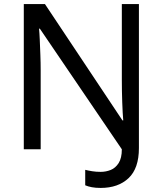

<svg xmlns="http://www.w3.org/2000/svg" viewBox="-20 -827 800 944"><path d="M475 97Q450 97 431.5 93.5Q413 90 399 84V8Q415 12 434 15Q453 18 475 18Q501 18 524.5 8.5Q548 -1 563.5 -25.5Q579 -50 579 -93L176 -686H172Q174 -667 175.5 -632Q177 -597 178.5 -557Q180 -517 180 -480V-93H97V-807H201L582 -235H586Q583 -267 581 -323.5Q579 -380 579 -435V-807H663V-99Q663 1 612 49Q561 97 475 97Z"/></svg>

Font: Noto Sans Kannada UI
Style: Regular
Weight: 400
Designer: Jelle Bosma - Monotype Design Team
Foundry: Monotype Imaging Inc.
Version: Version 2.005; ttfautohint (v1.8.4.7-5d5b)